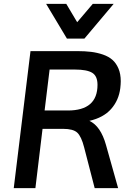

<svg xmlns="http://www.w3.org/2000/svg" viewBox="-20 -976 710 996"><path d="M327.1 -775.9 219.2 -956.1H323.7L380.4 -860.8L461.4 -956.1H569.8L418 -775.9ZM51.3 0 138.2 -710.9H379.9Q420.4 -710.9 452.4 -707Q484.4 -703.1 514.2 -692.9Q543.9 -682.6 563.5 -665.3Q583 -647.9 594.7 -620.1Q606.4 -592.3 606.4 -554.7Q606.4 -539.6 604 -518.6Q596.2 -455.6 556.4 -410.6Q516.6 -365.7 443.8 -349.1Q502.4 -321.8 529.8 -224.1L592.8 0H471.2L416.5 -211.4Q401.9 -268.6 380.6 -288.1Q359.4 -307.6 307.1 -307.6H200.7L163.6 0ZM485.8 -536.1Q485.8 -581.5 458.3 -598.4Q430.7 -615.2 369.1 -615.2H237.3L211.4 -402.8H332Q485.8 -402.8 485.8 -536.1Z"/></svg>

Font: Muli
Style: Semi-BoldItalic
Weight: 600
Italic angle: -7°
Designer: Vernon Adams
Foundry: newtypography
Version: Version 2.0; ttfautohint (v1.00rc1.2-2d82) -l 8 -r 50 -G 200